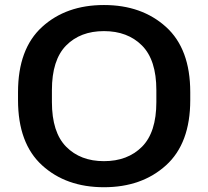

<svg xmlns="http://www.w3.org/2000/svg" viewBox="-20 -746 845 780"><path d="M53.2 -339.4Q53.2 -163.6 150.9 -74.5Q248.5 14.6 402.3 14.6Q556.2 14.6 654.5 -74.5Q752.9 -163.6 752.9 -339.4V-371.6Q752.9 -547.4 654.5 -636.5Q556.2 -725.6 402.3 -725.6Q248.5 -725.6 150.9 -636.5Q53.2 -547.4 53.2 -371.6ZM190.9 -331.5V-379.9Q190.9 -502.4 248.5 -561Q306.2 -619.6 402.3 -619.6Q498.5 -619.6 556.9 -561Q615.2 -502.4 615.2 -379.9V-331.5Q615.2 -208.5 556.9 -149.9Q498.5 -91.3 402.3 -91.3Q306.6 -91.3 248.8 -149.9Q190.9 -208.5 190.9 -331.5Z"/></svg>

Font: Roboto Flex
Style: wght 600 wdth 140 opsz 13.0 GRAD 0.00 slnt 0.00 XTRA 468 XOPQ 96 YOPQ 79 YTLC 514 YTUC 712 YTAS 750 YTDE -203.00 YTFI 738
Weight: 600
Width: 8
Designer: Berlow after Robertson
Foundry: Google
Version: Version 3.100